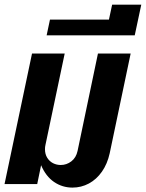

<svg xmlns="http://www.w3.org/2000/svg" viewBox="-20 -811 643 846"><path d="M161.1 -83 144 0H0L121.1 -575.2H265.1L180.2 -171.9Q178.2 -163.6 178.2 -153.8Q178.2 -131.8 188 -116Q197.8 -100.1 213.6 -92Q229.5 -84 247.6 -84Q273.4 -84 294.4 -100.1Q315.4 -116.2 321.8 -146L411.6 -575.2H555.7L463.4 -135.7Q453.1 -88.9 429.2 -54.7Q405.3 -20.5 371.6 -2.4Q337.9 15.6 299.3 15.6Q254.9 15.6 218.5 -9Q182.1 -33.7 161.1 -83Z M200.2 -724.6H460L474.1 -790.5H602.5L573.7 -655.3H185.5Z"/></svg>

Font: Pattaya
Style: Regular
Weight: 400
Designer: Pablo Impallari / Thai characters Designed by Thanarat Vachiruckul and Suppakit Chalermlarp
Foundry: Pablo Impallari
Version: Version 2.001